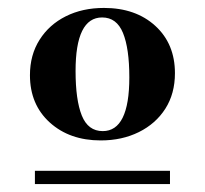

<svg xmlns="http://www.w3.org/2000/svg" viewBox="-20 -747 516 484"><path d="M234 -393Q155.5 -393 105.5 -438.2Q55.5 -483.5 55.5 -557.5Q55.5 -608.5 79.8 -646.8Q104 -685 146 -706Q188 -727 242 -727Q322 -727 371.5 -681.8Q421 -636.5 421 -562.5Q421 -511 396.8 -473Q372.5 -435 330 -414Q287.5 -393 234 -393ZM239 -416.5Q306 -416.5 306 -552Q306 -625 290 -664Q274 -703 237.5 -703Q170.5 -703 170.5 -568Q170.5 -495 186.2 -455.8Q202 -416.5 239 -416.5ZM68 -283V-316.5H408.5V-283Z"/></svg>

Font: Newsreader 72pt SemiBold
Style: Regular
Weight: 600
Designer: Hugues Gentile
Foundry: Production Type
Version: Version 1.003; ttfautohint (v1.8.3)